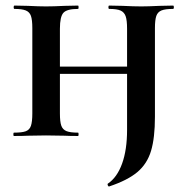

<svg xmlns="http://www.w3.org/2000/svg" viewBox="-20 -488 670 689"><path d="M367 171Q400 149 418 99.5Q436 50 436 -22V-385Q436 -415 431 -429.5Q426 -444 413 -450Q400 -456 372 -456Q369 -456 369 -462Q369 -468 372 -468L420 -467Q460 -465 487 -465Q511 -465 553 -467L601 -468Q604 -468 604 -462Q604 -456 601 -456Q573 -456 559.5 -450.5Q546 -445 541 -431Q536 -417 536 -387V-69Q536 7 522 53.5Q508 100 473 129.5Q438 159 372 181Q369 182 367 177.5Q365 173 367 171ZM30 -12Q59 -12 72.5 -17Q86 -22 91 -36.5Q96 -51 96 -81V-387Q96 -417 91 -431Q86 -445 72.5 -450.5Q59 -456 32 -456Q29 -456 29 -462Q29 -468 32 -468L80 -467Q120 -465 145 -465Q172 -465 212 -467L260 -468Q262 -468 262 -462Q262 -456 260 -456Q220 -456 207.5 -442Q195 -428 195 -385V-81Q195 -51 200 -37Q205 -23 218.5 -17.5Q232 -12 260 -12Q262 -12 262 -6Q262 0 260 0Q229 0 212 -1L145 -2L80 -1Q62 0 30 0Q28 0 28 -6Q28 -12 30 -12ZM143 -249H482V-223H143Z"/></svg>

Font: Cormorant Unicase
Style: Bold
Weight: 700
Designer: Christian Thalmann (Catharsis Fonts)
Foundry: Catharsis Fonts
Version: Version 4.000